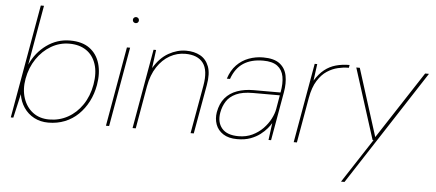

<svg xmlns="http://www.w3.org/2000/svg" viewBox="-57 -846 2722 1200"><g transform="rotate(5 1303.5 -246.5)"><path d="M263 12Q213 12 173.5 -9Q134 -30 109 -67Q84 -104 77 -150L43 0H27L153 -713H173L107 -338Q142 -416 208 -463.5Q274 -511 355 -511Q431 -511 477.5 -477Q524 -443 541.5 -383.5Q559 -324 546 -249Q536 -192 511.5 -144.5Q487 -97 450.5 -61.5Q414 -26 366.5 -7Q319 12 263 12ZM267 -8Q330 -8 383.5 -37.5Q437 -67 474 -121.5Q511 -176 524 -249Q537 -324 519 -378.5Q501 -433 458 -462Q415 -491 352 -491Q291 -491 238 -460Q185 -429 148 -374.5Q111 -320 98 -249Q86 -182 104 -127Q122 -72 164 -40Q206 -8 267 -8Z M624 0 712 -499H732L644 0ZM753 -655Q746 -655 740 -660Q734 -665 734 -674Q734 -683 740 -688Q746 -693 753 -693Q760 -693 766 -688Q772 -683 772 -674Q772 -665 766.5 -660Q761 -655 753 -655Z M791 0 879 -499H895L880 -384Q919 -450 973 -480.5Q1027 -511 1083 -511Q1134 -511 1171.5 -490.5Q1209 -470 1226 -425.5Q1243 -381 1230 -308L1175 0H1155L1209 -303Q1226 -400 1191.5 -445.5Q1157 -491 1079 -491Q1028 -491 982.5 -465.5Q937 -440 904 -390Q871 -340 858 -268L811 0Z M1448 12Q1394 12 1360 -10Q1326 -32 1313 -68Q1300 -104 1307 -145Q1317 -200 1346 -234.5Q1375 -269 1421 -285.5Q1467 -302 1524 -302H1693Q1704 -360 1696 -402.5Q1688 -445 1657 -468Q1626 -491 1568 -491Q1493 -491 1444 -459Q1395 -427 1371 -359H1351Q1368 -412 1400.5 -445.5Q1433 -479 1476 -495Q1519 -511 1566 -511Q1635 -511 1670.5 -483.5Q1706 -456 1715 -409.5Q1724 -363 1714 -306L1660 0H1644L1658 -107Q1650 -93 1633.5 -73Q1617 -53 1591.5 -33.5Q1566 -14 1531 -1Q1496 12 1448 12ZM1455 -7Q1503 -7 1541.5 -25.5Q1580 -44 1608 -73Q1636 -102 1653 -135Q1670 -168 1675 -197L1690 -284H1522Q1456 -284 1416 -265.5Q1376 -247 1356 -215.5Q1336 -184 1329 -145Q1318 -84 1350 -45.5Q1382 -7 1455 -7Z M1802 0 1890 -499H1906L1892 -394Q1919 -438 1951 -463.5Q1983 -489 2022.5 -500Q2062 -511 2108 -511L2105 -493H2098Q2071 -493 2036.5 -485Q2002 -477 1969 -455.5Q1936 -434 1910 -392.5Q1884 -351 1872 -284L1822 0Z M2118 220 2298 -56H2292L2151 -499H2173L2307 -76L2583 -499H2607L2140 220Z"/></g></svg>

Font: DM Sans 20pt Thin
Style: Italic
Weight: 250
Italic angle: -10°
Version: Version 4.004;gftools[0.9.30]